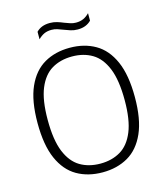

<svg xmlns="http://www.w3.org/2000/svg" viewBox="-133 -1020 969 1129"><g transform="rotate(-15 352.0 -455.5)"><path d="M352 9Q263 9 196.2 -29.5Q129.5 -68 92.5 -151.5Q55.5 -235 55.5 -370Q55.5 -505 92.8 -588.5Q130 -672 196.8 -710.5Q263.5 -749 352 -749Q440.5 -749 507.2 -710.5Q574 -672 611 -588.2Q648 -504.5 648 -370Q648 -235.5 610.8 -151.8Q573.5 -68 506.8 -29.5Q440 9 352 9ZM352 -44Q422 -44 474.5 -75Q527 -106 556.2 -177Q585.5 -248 585.5 -367.5Q585.5 -490 556.2 -561.8Q527 -633.5 474.5 -664.8Q422 -696 352 -696Q281.5 -696 229 -665Q176.5 -634 147.2 -563.2Q118 -492.5 118 -372.5Q118 -250 147.2 -178.2Q176.5 -106.5 229 -75.2Q281.5 -44 352 -44ZM427 -840.5Q404 -840.5 383.8 -847Q363.5 -853.5 344.5 -861Q327.5 -868 310.8 -873.2Q294 -878.5 276.5 -878.5Q250.5 -878.5 231.5 -869.8Q212.5 -861 194.5 -843V-888.5Q209 -904 229.5 -912Q250 -920 277 -920Q300 -920 320.5 -913.8Q341 -907.5 359.5 -899.5Q376.5 -893 393.2 -887.5Q410 -882 427.5 -882Q453.5 -882 472.8 -890.8Q492 -899.5 509.5 -917.5V-872Q495 -857 474.8 -848.8Q454.5 -840.5 427 -840.5Z"/></g></svg>

Font: Encode Sans SC Light
Style: Regular
Weight: 300
Version: Version 3.002